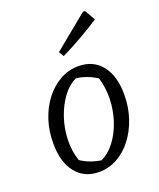

<svg xmlns="http://www.w3.org/2000/svg" viewBox="-137 -811 749 904"><g transform="rotate(-20 237.5 -358.5)"><path d="M203 9Q129 9 87 -44.5Q45 -98 45 -191Q45 -254 63 -308.5Q81 -363 113.5 -404.5Q146 -446 188.5 -469.5Q231 -493 280 -493Q354 -493 396 -440Q438 -387 438 -294Q438 -231 419.5 -176Q401 -121 369 -79.5Q337 -38 294.5 -14.5Q252 9 203 9ZM232 -39Q270 -57 300 -96.5Q330 -136 347.5 -188.5Q365 -241 366.5 -298Q368 -355 352 -406Q328 -421 302.5 -430.5Q277 -440 250 -443Q211 -425 181.5 -384.5Q152 -344 134.5 -291.5Q117 -239 115.5 -182.5Q114 -126 131 -77Q153 -62 178.5 -52.5Q204 -43 232 -39ZM232 -561 217 -586 388 -726H399L429 -673Q381 -642 333 -614.5Q285 -587 232 -561Z"/></g></svg>

Font: Piazzolla 24pt
Style: Italic
Weight: 400
Italic angle: -11.3°
Designer: Juan Pablo del Peral
Foundry: Huerta Tipografica
Version: Version 2.005